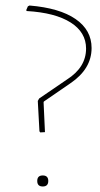

<svg xmlns="http://www.w3.org/2000/svg" viewBox="-20 -674 362 696"><path d="M87 -654Q196 -645 254 -605Q312 -565 312 -500Q312 -424 235 -372L139 -306L138 -303L143 -195L126 -194L123 -198L117 -308L122 -317L223 -386Q292 -430 292 -498Q292 -557 236 -592.5Q180 -628 77 -634L75 -637L81 -651ZM115 -18Q115 -38 135 -38Q155 -38 155 -18Q155 2 135 2Q115 2 115 -18Z"/></svg>

Font: Alegreya Sans SC Thin
Style: Regular
Weight: 100
Designer: Juan Pablo del Peral
Foundry: Huerta Tipografica
Version: Version 2.007